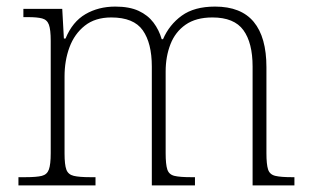

<svg xmlns="http://www.w3.org/2000/svg" viewBox="-20 -563 942 583"><path d="M36 0V-25H57Q91 -25 107 -29Q123 -33 128.5 -48.5Q134 -64 134 -98V-439Q134 -473 128.5 -488Q123 -503 108 -507Q93 -511 65 -511H51V-536H169L174 -446H179Q200 -497 239.5 -520Q279 -543 330 -543Q373 -543 401 -530Q429 -517 446 -494.5Q463 -472 471 -444H475Q494 -488 532 -515.5Q570 -543 633 -543Q712 -543 750.5 -496.5Q789 -450 789 -359V-98Q789 -64 794 -48.5Q799 -33 816 -29Q833 -25 866 -25H874V0H747V-361Q747 -433 719 -471.5Q691 -510 625 -510Q575 -510 543.5 -488Q512 -466 497.5 -428.5Q483 -391 483 -346V-98Q483 -64 488 -48.5Q493 -33 509.5 -29Q526 -25 560 -25H572V0H441V-361Q441 -432 413.5 -471Q386 -510 318 -510Q269 -510 237.5 -485Q206 -460 191 -419.5Q176 -379 176 -331V-97Q176 -63 181.5 -48Q187 -33 204 -29Q221 -25 254 -25H270V0Z"/></svg>

Font: Noto Serif Khmer ExtraLight
Style: Regular
Weight: 250
Version: Version 2.003